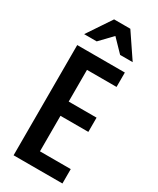

<svg xmlns="http://www.w3.org/2000/svg" viewBox="-237 -1018 892 1086"><g transform="rotate(30 209.0 -475.0)"><path d="M57 0V-720H175V0ZM119 0V-94H376V0ZM119 -326V-419H357V-326ZM119 -626V-720H368V-626ZM60 -793 165 -950H271L377 -793H295L175 -917H261L142 -793Z"/></g></svg>

Font: Instrument Sans Condensed SemiBold
Style: Regular
Weight: 600
Width: 3
Designer: Rodrigo Fuenzalida
Foundry: fragTYPE
Version: Version 1.000;gftools[0.9.28]